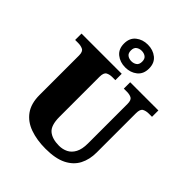

<svg xmlns="http://www.w3.org/2000/svg" viewBox="-265 -1134 1300 1300"><g transform="rotate(45 384.5 -484.5)"><path d="M396 10Q313 10 248 -13Q183 -36 146.5 -86.5Q110 -137 110 -219V-597Q110 -634 91 -643.5Q72 -653 46 -653H17V-714H402V-653H373Q347 -653 328.5 -643Q310 -633 310 -593V-210Q310 -128 345.5 -98.5Q381 -69 446 -69Q481 -69 510 -83.5Q539 -98 556.5 -131Q574 -164 574 -219V-597Q574 -634 556.5 -643.5Q539 -653 512 -653H483V-714H753V-653H723Q696 -653 677.5 -643Q659 -633 659 -593V-217Q659 -150 632.5 -99Q606 -48 548.5 -19Q491 10 396 10ZM388 -761Q338 -761 303 -789Q268 -817 268 -870Q268 -923 303 -951Q338 -979 388 -979Q438 -979 473 -951Q508 -923 508 -870Q508 -817 473 -789Q438 -761 388 -761ZM388 -820Q410 -820 426 -831.5Q442 -843 442 -870Q442 -897 426 -908.5Q410 -920 388 -920Q366 -920 350 -908.5Q334 -897 334 -870Q334 -843 350 -831.5Q366 -820 388 -820Z"/></g></svg>

Font: Noto Serif Tamil Black
Style: Italic
Weight: 900
Italic angle: -12°
Designer: Indian Type Foundry, Tom Grace, and the Monotype Design Team
Foundry: Monotype Imaging Inc.
Version: Version 2.003; ttfautohint (v1.8.4.7-5d5b)